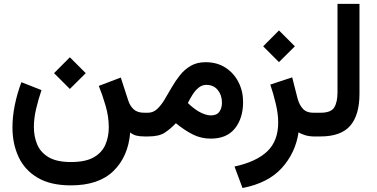

<svg xmlns="http://www.w3.org/2000/svg" viewBox="-20 -700 1934 985"><path d="M338.4 -406.2 419.9 -324.7 338.4 -243.7 257.3 -324.7ZM343.8 131.3Q418.5 131.3 460.7 107.2Q502.9 83 520.5 42.5Q538.1 2 538.1 -46.9Q538.1 -101.6 521.7 -157.7Q505.4 -213.9 486.8 -259.3L599.6 -302.2L637.7 -185.1Q646.5 -157.2 665.5 -139.4Q684.6 -121.6 719.7 -121.6H738.8V0H721.7Q695.8 0 679 -4.4Q662.1 -8.8 647.9 -20.5Q638.2 102.5 562.5 176.8Q486.8 251 343.8 251Q238.8 251 172.4 211.4Q106 171.9 75 104.5Q43.9 37.1 43.9 -45.9Q43.9 -101.6 55.9 -160.9Q67.9 -220.2 89.8 -278.3L192.9 -237.8Q176.3 -189 165 -140.4Q153.8 -91.8 153.8 -48.3Q153.8 1 171.1 41.7Q188.5 82.5 230 106.9Q271.5 131.3 343.8 131.3Z M1061.5 11.2Q1011.2 11.2 968.5 -10.5Q925.8 -32.2 882.3 -67.9Q854 -38.1 824.7 -19Q795.4 0 740.7 0H719.2V-121.6H738.3Q765.6 -121.6 785.9 -140.4Q806.2 -159.2 824 -188.7Q841.8 -218.3 860.6 -251.2Q879.4 -284.2 902.8 -313.7Q926.3 -343.3 958.3 -362.1Q990.2 -380.9 1034.7 -380.9Q1093.8 -380.9 1136.7 -353Q1179.7 -325.2 1203.4 -278.8Q1227.1 -232.4 1227.1 -177.2Q1227.1 -93.3 1185.1 -41Q1143.1 11.2 1061.5 11.2ZM1038.1 -264.6Q1016.6 -264.6 998.8 -250Q981 -235.4 967.5 -213.9Q954.1 -192.4 943.8 -171.4Q958.5 -157.2 972.4 -146.5Q986.3 -135.7 998.5 -128.4Q1017.6 -117.7 1033.4 -112.8Q1049.3 -107.9 1061.5 -107.9Q1091.8 -107.9 1105.2 -126.5Q1118.7 -145 1118.7 -173.3Q1118.7 -211.9 1097.2 -238.3Q1075.7 -264.6 1038.1 -264.6Z M1411.1 -543.9 1492.7 -462.4 1411.1 -381.3 1330.1 -462.4ZM1592.3 0Q1566.4 0 1545.7 -6.3Q1524.9 -12.7 1511.7 -21Q1495.6 85 1425.5 162.1Q1355.5 239.3 1224.1 264.6L1183.1 154.3Q1293.9 130.4 1350.6 76.9Q1407.2 23.4 1407.2 -71.8Q1407.2 -115.2 1395 -167Q1382.8 -218.8 1366.7 -266.1L1479 -303.2L1506.3 -195.8Q1515.6 -161.1 1534.4 -141.4Q1553.2 -121.6 1586.9 -121.6H1605.5V0Z M1585.9 -121.6H1624.5Q1678.2 -121.6 1694.8 -148.9Q1711.4 -176.3 1711.4 -225.6V-680.2H1824.2V-218.3Q1824.2 -110.4 1776.9 -55.2Q1729.5 0 1624 0H1585.9Z"/></svg>

Font: Vazirmatn FD SemiBold
Style: Regular
Weight: 600
Designer: Saber Rastikerdar
Foundry: Saber Rastikerdar
Version: Version 33.001